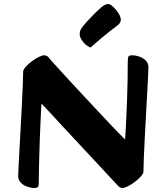

<svg xmlns="http://www.w3.org/2000/svg" viewBox="-20 -929 810 962"><path d="M152.3 13Q136.8 13 117.3 6.6Q97.9 0.2 84.5 -13.4Q71.1 -26.9 71.1 -48Q71.1 -55.5 72.8 -90.4Q74.6 -125.2 77.4 -177.4Q80.3 -229.6 83.5 -289.3Q86.8 -349 89.7 -405.5Q92.5 -462.1 94.3 -506Q96 -549.9 96 -569.6Q96 -579.4 108.4 -593.6Q120.9 -607.8 138.4 -621.1Q156 -634.4 173.5 -643.2Q190.9 -652 201 -652Q207.7 -652 214.1 -648.9Q220.5 -645.8 225 -639.5Q228.7 -634.1 249 -611.9Q269.4 -589.7 299.8 -556.2Q330.2 -522.7 367.2 -483Q404.1 -443.4 441.4 -403.4Q478.7 -363.5 512.4 -327.7Q546.1 -291.9 570.9 -266.1Q595.8 -240.3 606.7 -230.3Q607.5 -240.4 609.2 -268.9Q611 -297.4 612.8 -338.5Q614.7 -379.6 616.6 -428.1Q618.4 -476.6 619.3 -527.1Q620.2 -577.5 620.2 -623.9Q620.2 -639.9 623.9 -646Q627.7 -652 643 -652Q658.8 -652 677.7 -645.7Q696.6 -639.4 710.2 -625.9Q723.7 -612.3 723.7 -591.3Q723.7 -584.5 722 -549.2Q720.2 -514 717.4 -461.7Q714.5 -409.4 711.3 -349.8Q708 -290.2 705.1 -233.7Q702.3 -177.2 700.5 -133.6Q698.8 -90.1 698.8 -69.6Q698.8 -59.8 686.2 -45.6Q673.7 -31.4 656 -18Q638.3 -4.6 621 4.2Q603.6 13 593.8 13Q587.8 13 581.2 9.8Q574.5 6.5 569.8 0.2Q561.2 -8.8 533 -39.2Q504.9 -69.6 464.9 -112.6Q424.8 -155.6 380.7 -202.9Q336.5 -250.1 296.3 -293.4Q256.1 -336.7 227 -368.5Q197.9 -400.2 187.6 -410.4Q186.8 -400.9 185.7 -375.7Q184.6 -350.5 182.9 -315.2Q181.1 -279.9 179.7 -239.2Q178.4 -198.5 177.1 -157.2Q175.9 -116 175.1 -79.3Q174.4 -42.5 174.4 -15.1Q174.4 0.7 170.5 6.8Q166.6 13 152.3 13ZM433.5 -690.4Q406.8 -703 393.1 -723.2Q379.3 -743.4 379.3 -755.7Q379.3 -765 381.1 -772.4Q383 -779.8 388.8 -788.3Q392 -793.5 399.4 -802.2Q406.7 -810.9 416.1 -821.4Q425.5 -831.8 435.5 -842.1Q445.4 -852.4 454.8 -862Q464.3 -871.6 471.6 -878.1Q490.7 -896.5 502 -902.8Q513.3 -909.1 521.6 -909.1Q531.3 -909.1 546.3 -895.5Q561.2 -882 573.3 -863.3Q585.4 -844.6 585.4 -829.5Q585.4 -824 581.8 -816.5Q578.3 -808.9 566.5 -800.1Q550.5 -788.4 530.3 -772.3Q510.1 -756.3 490.8 -740.2Q471.5 -724.1 456.2 -710.7Q440.8 -697.2 433.5 -690.4Z"/></svg>

Font: Briem Hand Thin
Style: Regular
Weight: 100
Designer: Gunnlaugur SE Briem, Eben Sorkin
Foundry: Sorkin Type Co.
Version: Version 1.003